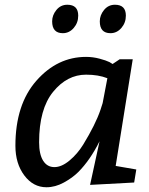

<svg xmlns="http://www.w3.org/2000/svg" viewBox="-20 -780 630 810"><path d="M468 -80 555 -65 546 -10 360 0 400 -184Q360 -104 310 -54Q286 -30 249.5 -10Q213 10 176 10Q120 10 82.5 -40Q45 -90 45 -165Q45 -339 133.5 -439.5Q222 -540 343 -540Q372 -540 400 -532.5Q428 -525 442 -518L455 -510L485 -530H540ZM413 -345 433 -450Q395 -465 343 -465Q263 -465 204 -392.5Q145 -320 145 -180Q145 -129 162 -102Q179 -75 209.5 -75Q240 -75 273.5 -103Q307 -131 331 -170Q383 -255 404 -317ZM446 -640Q401 -640 401 -690Q401 -716 419 -738Q437 -760 465 -760Q511 -760 511 -714Q511 -684 492 -662Q473 -640 446 -640ZM245 -640Q200 -640 200 -690Q200 -716 218 -738Q236 -760 264 -760Q310 -760 310 -714Q310 -684 291 -662Q272 -640 245 -640Z"/></svg>

Font: Bitter
Style: Italic
Weight: 400
Italic angle: -9°
Designer: Sol Matas
Foundry: Sol Matas
Version: Version 1.001